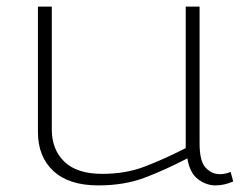

<svg xmlns="http://www.w3.org/2000/svg" viewBox="-20 -552 737 582"><path d="M278 10Q189 10 142 -33.5Q95 -77 95 -152V-532H137V-159Q137 -99 175 -62Q213 -25 290 -25Q361 -25 418.5 -47Q476 -69 543 -103V-532H585V-117Q585 -63 603.5 -43.5Q622 -24 647 -24Q663 -24 679 -31L687 -2Q660 10 633 10Q605 10 580 -9Q555 -28 548 -72Q479 -36 417.5 -13Q356 10 278 10Z"/></svg>

Font: Georama Extended ExtraLight
Style: Regular
Weight: 200
Width: 7
Designer: Jean-Baptiste Levee
Foundry: Production Type
Version: Version 1.000